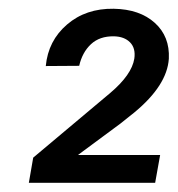

<svg xmlns="http://www.w3.org/2000/svg" viewBox="-20 -737 400 432"><path d="M329.1 -325.7H44.9L54.7 -382.3L228 -527.8Q276.4 -568.8 282.2 -605Q285.6 -628.4 272.7 -641.6Q259.8 -654.8 236.3 -655.3Q204.1 -655.8 184.6 -637.5Q165 -619.1 158.2 -588.9L83 -588.4Q88.4 -645.5 130.9 -681.9Q173.3 -718.3 235.8 -717.3Q294.4 -716.3 328.4 -685.5Q362.3 -654.8 359.9 -605Q356 -544.9 282.2 -483.9L251 -459L155.3 -388.2H340.3Z"/></svg>

Font: Roboto
Style: Italic
Weight: 400
Italic angle: -12°
Designer: Google
Version: Version 2.134; 2016; ttfautohint (v1.6)